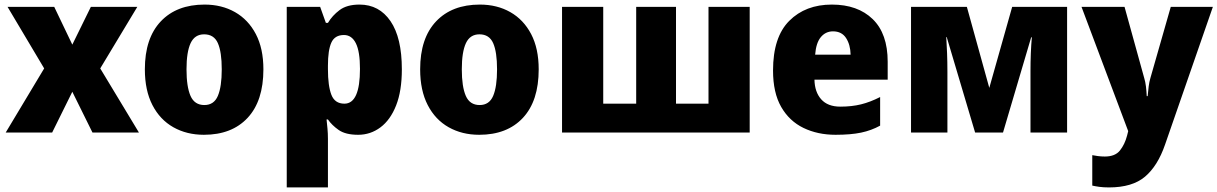

<svg xmlns="http://www.w3.org/2000/svg" viewBox="-20 -579 5320 839"><path d="M173 -280 13 -549H217L296 -384L377 -549H580L418 -280L587 0H384L296 -178L208 0H5Z M1131 -276Q1131 -138 1062 -64Q993 10 871 10Q796 10 737.5 -23Q679 -56 646 -120Q613 -184 613 -276Q613 -412 682.5 -485.5Q752 -559 874 -559Q949 -559 1007 -526Q1065 -493 1098 -430Q1131 -367 1131 -276ZM795 -276Q795 -200 812.5 -160Q830 -120 873 -120Q915 -120 932 -160Q949 -200 949 -276Q949 -352 932 -390.5Q915 -429 872 -429Q831 -429 813 -390.5Q795 -352 795 -276Z M1551 -559Q1637 -559 1686.5 -486.5Q1736 -414 1736 -276Q1736 -182 1711 -118.5Q1686 -55 1642.5 -22.5Q1599 10 1545 10Q1490 10 1460 -11Q1430 -32 1413 -57H1407Q1409 -38 1411 -17Q1413 4 1413 28V240H1233V-549H1379L1404 -479H1413Q1432 -511 1464 -535Q1496 -559 1551 -559ZM1483 -426Q1443 -426 1428 -393Q1413 -360 1413 -292V-277Q1413 -204 1428 -165Q1443 -126 1485 -126Q1553 -126 1553 -278Q1553 -354 1535 -390Q1517 -426 1483 -426Z M2334 -276Q2334 -138 2265 -64Q2196 10 2074 10Q1999 10 1940.5 -23Q1882 -56 1849 -120Q1816 -184 1816 -276Q1816 -412 1885.5 -485.5Q1955 -559 2077 -559Q2152 -559 2210 -526Q2268 -493 2301 -430Q2334 -367 2334 -276ZM1998 -276Q1998 -200 2015.5 -160Q2033 -120 2076 -120Q2118 -120 2135 -160Q2152 -200 2152 -276Q2152 -352 2135 -390.5Q2118 -429 2075 -429Q2034 -429 2016 -390.5Q1998 -352 1998 -276Z M3256 -549V0H2436V-549H2616V-126H2760V-549H2934V-126H3076V-549Z M3615 -559Q3728 -559 3793.5 -495.5Q3859 -432 3859 -309V-231H3539Q3540 -177 3568.5 -145Q3597 -113 3652 -113Q3702 -113 3742.5 -123Q3783 -133 3826 -155V-30Q3788 -9 3743 0.5Q3698 10 3631 10Q3553 10 3491 -20Q3429 -50 3393.5 -112Q3358 -174 3358 -271Q3358 -417 3429 -488Q3500 -559 3615 -559ZM3620 -442Q3588 -442 3567 -417Q3546 -392 3542 -340H3697Q3696 -384 3677 -413Q3658 -442 3620 -442Z M4643 -549V0H4483V-268Q4483 -308 4484.5 -346Q4486 -384 4489 -416H4486L4363 0H4241L4117 -417H4115Q4117 -384 4118.5 -346.5Q4120 -309 4120 -264V0H3961V-549H4205L4303 -195L4403 -549Z M4706 -549H4894L4980 -238Q4985 -222 4987.5 -201.5Q4990 -181 4991 -159H4995Q4997 -182 4999.5 -201.5Q5002 -221 5007 -238L5096 -549H5280L5071 53Q5039 146 4983.5 193Q4928 240 4826 240Q4802 240 4784 237.5Q4766 235 4753 232V99Q4763 101 4777.5 103Q4792 105 4808 105Q4853 105 4874 78.5Q4895 52 4905 14L4910 -6Z"/></svg>

Font: Noto Sans Disp ExtBd
Style: Regular
Weight: 800
Designer: Monotype Design Team
Foundry: Monotype Imaging Inc.
Version: Version 2.000;GOOG;noto-source:20170915:90ef993387c0; ttfaut